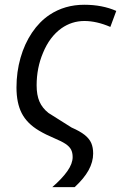

<svg xmlns="http://www.w3.org/2000/svg" viewBox="-20 -564 500 791"><path d="M279.3 83Q279.3 64.9 272.7 52.2Q266.1 39.6 250 28.8Q233.9 18.1 203.6 5.4Q168.5 -9.3 140.6 -25.9Q91.3 -55.2 69.6 -97.4Q47.9 -139.6 47.9 -203.6Q47.9 -267.6 64.5 -325.7Q81.1 -383.8 111.8 -429.4Q142.6 -475.1 184.1 -502.9Q246.6 -544.4 327.1 -544.4Q401.4 -544.4 459 -519L434.6 -453.1Q377.9 -477.5 327.6 -477.5Q275.9 -477.5 232.9 -447.3Q184.1 -412.1 157.2 -346.2Q130.9 -284.2 130.9 -212.4Q130.9 -172.4 142.6 -145.5Q154.3 -118.7 179.7 -98.6L274.9 -38.6Q309.6 -23.4 328.9 -8.1Q348.1 7.3 356 25.4Q363.8 43.5 363.8 68.4Q363.8 103 345 137.2Q326.2 171.4 287.6 207H195.3Q236.3 171.4 257.8 140.6Q279.3 109.9 279.3 83Z"/></svg>

Font: Viking Open Sans
Style: Italic
Weight: 400
Italic angle: -12°
Foundry: Ascender Corporation
Version: Version 2.000